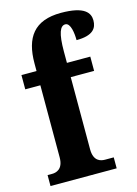

<svg xmlns="http://www.w3.org/2000/svg" viewBox="-117 -833 641 897"><g transform="rotate(-15 203.5 -384.5)"><path d="M13 0H333V-53H291C270 -53 236 -60 236 -118V-467H349V-536H236V-591C236 -679 250 -712 275 -712C301 -712 307 -659 307 -627C388 -627 407 -659 407 -696C407 -732 384 -769 269 -769C139 -769 89 -697 89 -573V-536H16V-467H89V-118C89 -60 53 -53 35 -53H13Z"/></g></svg>

Font: Noto Serif Tamil ExtraCondensed ExtraBold
Style: Regular
Weight: 800
Width: 2
Designer: Indian Type Foundry, Tom Grace, and the Monotype Design Team
Foundry: Monotype Imaging Inc.
Version: Version 2.004